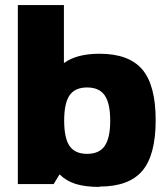

<svg xmlns="http://www.w3.org/2000/svg" viewBox="-20 -720 649 751"><path d="M369.1 9.8 370.1 11.2Q313.5 11.2 276.1 -0.5Q238.8 -12.2 212.9 -38.1L189.9 0H49.8V-700.2H230V-473.1Q279.8 -509.8 369.1 -509.8Q484.4 -509.8 536.6 -448.2Q588.9 -386.7 588.9 -250Q588.9 -113.3 536.6 -51.8Q484.4 9.8 369.1 9.8ZM252.2 -148.9Q273.4 -118.2 320.8 -118.2Q368.2 -118.2 389.6 -149.2Q411.1 -180.2 411.1 -248Q411.1 -315.9 389.6 -346.9Q368.2 -377.9 320.8 -377.9Q273.4 -377.9 252.2 -347.2Q231 -316.4 231 -248Q231 -179.7 252.2 -148.9Z"/></svg>

Font: Fivo Sans Heavy
Style: Regular
Weight: 900
Designer: Alexander Slobzheninov
Foundry: Alexander Slobzheninov
Version: 1.0